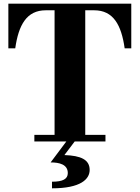

<svg xmlns="http://www.w3.org/2000/svg" viewBox="-20 -770 760 1045"><path d="M167 -36V0H341L255.5 114C302.5 114 349 124.5 349 172C349 204.5 322 219 263 219V255C419.5 255 468 205 468 155C468 99 420.5 77 330.5 74L386.5 0H554V-36H444V-714H492.5C597 -714 640.5 -634 658.5 -507H694.5V-750H25.5V-507H63C81 -634 125 -714 229 -714H277V-36Z"/></svg>

Font: Bodoni* 06
Style: Bold
Weight: 700
Version: Version 2.2